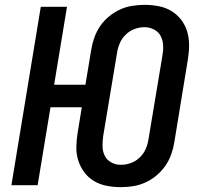

<svg xmlns="http://www.w3.org/2000/svg" viewBox="-20 -763 840 791"><path d="M478 8Q448 8 419.5 2.5Q391 -3 367.5 -17Q344 -31 327.5 -53Q311 -75 302.5 -101.5Q294 -128 294.5 -157.5Q295 -187 300 -217L317 -321H188L135 0H27L148 -735H256L203 -414H332L356 -559Q360 -584 369 -609Q378 -634 393 -656Q408 -678 429.5 -695.5Q451 -713 475 -724Q499 -735 525 -739Q551 -743 576 -743Q606 -743 634 -737.5Q662 -732 685.5 -718Q709 -704 726 -682Q743 -660 751 -633.5Q759 -607 759 -577.5Q759 -548 754 -518L698 -176Q694 -151 685 -126Q676 -101 660.5 -79Q645 -57 624 -39.5Q603 -22 578.5 -11Q554 0 528.5 4Q503 8 478 8ZM478 -84Q499 -84 519.5 -91.5Q540 -99 556 -114.5Q572 -130 580.5 -150Q589 -170 592 -191L649 -533Q653 -555 652 -576Q651 -597 642 -614.5Q633 -632 614.5 -641.5Q596 -651 575 -651Q555 -651 534.5 -643.5Q514 -636 498 -620.5Q482 -605 473.5 -585Q465 -565 462 -544L405 -202Q402 -180 402.5 -159Q403 -138 412 -120.5Q421 -103 439 -93.5Q457 -84 478 -84Z"/></svg>

Font: Iosevka Aile Semibold
Style: Italic
Weight: 600
Italic angle: -9°
Designer: Belleve Invis
Foundry: Belleve Invis
Version: Version 31.1.0; ttfautohint (v1.8.4)